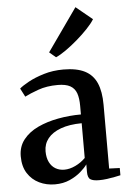

<svg xmlns="http://www.w3.org/2000/svg" viewBox="-58 -886 629 939"><g transform="rotate(-5 256.5 -417.0)"><path d="M173.5 10Q132 10 96.8 -7Q61.5 -24 40 -57.5Q18.5 -91 18.5 -141Q18.5 -189 45.5 -223Q72.5 -257 117.2 -278Q162 -299 217.2 -309.2Q272.5 -319.5 329.5 -319.5V-361.5Q329.5 -399.5 320.8 -424Q312 -448.5 290 -460.8Q268 -473 228.5 -473Q174.5 -473 132.8 -458Q91 -443 66 -430L44.5 -471.5Q58.5 -484 90.2 -501.5Q122 -519 166.5 -532.5Q211 -546 263 -546Q328 -546 367.8 -525.8Q407.5 -505.5 425.8 -463.8Q444 -422 444 -357V-44L496 -42V-6.5Q485 -4 467.2 -0.5Q449.5 3 429.2 5.8Q409 8.5 390 8.5Q361 8.5 347.8 0Q334.5 -8.5 334.5 -37V-74Q324 -58.5 301.5 -38.8Q279 -19 246.8 -4.5Q214.5 10 173.5 10ZM225.5 -57.5Q252 -57.5 280.2 -71Q308.5 -84.5 329.5 -106V-276.5Q268.5 -276 226.5 -260.5Q184.5 -245 163 -218Q141.5 -191 141.5 -155Q141.5 -123.5 152.5 -101.5Q163.5 -79.5 182.5 -68.5Q201.5 -57.5 225.5 -57.5ZM232.5 -609 201 -635.5 348.5 -844.5 429 -778.5Q416.5 -758 392.5 -732.8Q368.5 -707.5 339.8 -682.8Q311 -658 283 -638.2Q255 -618.5 233.5 -609Z"/></g></svg>

Font: Merriweather 72pt SemiBold
Style: Regular
Weight: 600
Version: Version 2.100